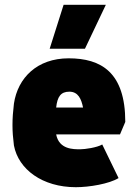

<svg xmlns="http://www.w3.org/2000/svg" viewBox="-20 -770 574 800"><path d="M296 10C352 10 435 -4 474 -28L406 -168C384 -155 334 -148 314 -148C286 -148 226 -147 214 -210H480L502 -262C502 -469 401 -527 266 -527C135 -527 54 -446 38 -338C34 -305 32 -277 32 -249C32 -221 34 -196 38 -164C57 -64 157 10 296 10ZM187 -567H334L421 -750H245ZM214 -322C219 -367 233 -388 269 -388C306 -388 319 -357 326 -322Z"/></svg>

Font: Finlandica Black
Style: Regular
Weight: 900
Designer: Niklas Ekholm, Juho Hiilivirta, Jaakko Suomalainen
Foundry: Helsinki Type Studio
Version: Version 2.000;Glyphs 3.2 (3202)